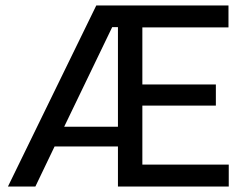

<svg xmlns="http://www.w3.org/2000/svg" viewBox="-20 -680 880 700"><path d="M9 0 331 -660H813V-580H499V-372H767V-295H499V-80H814V0H410V-146H179L109 0ZM389 -581 214 -218H410V-581Z"/></svg>

Font: Bricolage Grotesque 48pt
Style: Regular
Weight: 400
Designer: Mathieu Triay
Foundry: Atelier Triay
Version: Version 1.000; ttfautohint (v1.8.4.7-5d5b);gftools[0.9.32]